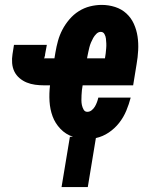

<svg xmlns="http://www.w3.org/2000/svg" viewBox="-20 -558 640 783"><path d="M231 205 265 0H278Q248 -10 226.5 -32.5Q205 -55 194.5 -83.5Q184 -112 182 -144.5Q180 -177 184 -210H160Q141 -210 123 -212.5Q105 -215 89 -221.5Q73 -228 59.5 -239.5Q46 -251 38.5 -266.5Q31 -282 29.5 -300.5Q28 -319 31 -337L37 -375H171L164 -337Q164 -334 163.5 -331.5Q163 -329 162 -327Q162 -326 161.5 -325Q161 -324 161 -323Q161 -323 161 -322.5Q161 -322 161 -322Q161 -322 161 -321.5Q161 -321 160 -321Q160 -321 160 -321Q160 -321 160 -321Q160 -321 159.5 -321Q159 -321 159 -321Q159 -320 159.5 -320Q160 -320 160 -320H202L206 -344Q210 -368 216.5 -391.5Q223 -415 234.5 -437Q246 -459 263 -479Q280 -499 301.5 -512.5Q323 -526 347 -532Q371 -538 395 -538Q423 -538 449.5 -529.5Q476 -521 495.5 -503Q515 -485 526 -460.5Q537 -436 541 -409Q545 -382 543.5 -353Q542 -324 537 -296L523 -210H317Q315 -200 314 -190Q313 -180 312.5 -169.5Q312 -159 312 -149Q312 -139 314 -129.5Q316 -120 321 -111Q326 -102 336 -102Q346 -102 354 -108.5Q362 -115 367 -123.5Q372 -132 375.5 -141.5Q379 -151 381 -160H513Q506 -133 495 -106.5Q484 -80 466 -57Q448 -34 423.5 -17.5Q399 -1 371 5L338 205ZM335 -320H408Q410 -330 411 -340Q412 -350 413 -360.5Q414 -371 413.5 -381Q413 -391 412 -400.5Q411 -410 406 -419Q401 -428 391 -428Q381 -428 373 -420Q365 -412 360 -403Q355 -394 351 -384.5Q347 -375 344.5 -365Q342 -355 340 -345.5Q338 -336 336 -326Z"/></svg>

Font: Iosevka Curly Slab XBdExObl
Style: Regular
Weight: 800
Width: 7
Italic angle: -9°
Monospace: yes
Designer: Belleve Invis
Foundry: Belleve Invis
Version: Version 11.1.0; ttfautohint (v1.8.3)